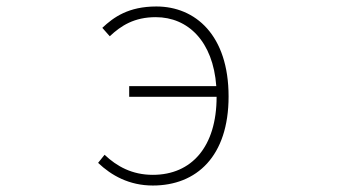

<svg xmlns="http://www.w3.org/2000/svg" viewBox="-20 -560 1040 593"><path d="M379 -261H649C649 -107 572 -20 452 -20C388 -20 341 -46 303 -82L283 -57C324 -18 379 13 452 13C587 13 686 -77 686 -262C686 -452 583 -540 463 -540C377 -540 331 -507 296 -474L319 -448C354 -481 395 -507 461 -507C561 -507 638 -432 648 -294H379Z"/></svg>

Font: Harano Aji Gothic K1 ExtraLight
Style: Regular
Weight: 250
Foundry: Masamichi Hosoda
Version: HaranoAjiGothicK1-ExtraLight version 20230610;ttx 4.39.4